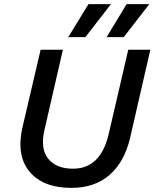

<svg xmlns="http://www.w3.org/2000/svg" viewBox="-20 -901 749 931"><path d="M311 -721 409 -881H518L394 -721ZM497 -721 594 -881H704L580 -721ZM326 10Q188 10 122.5 -69.5Q57 -149 90 -288L177 -660H285L195 -268Q175 -179 214 -131Q253 -83 334 -83Q468 -83 507 -251L602 -660H709L611 -233Q584 -117 512 -53.5Q440 10 326 10Z"/></svg>

Font: Elaine Sans Medium
Style: Italic
Weight: 500
Italic angle: -13°
Designer: Wei Huang
Foundry: Wei Huang
Version: Version 2.001;December 24, 2019;FontCreator 12.0.0.2547 64-b